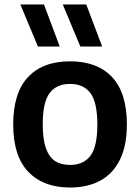

<svg xmlns="http://www.w3.org/2000/svg" viewBox="-20 -828 626 858"><path d="M39 -271.5Q39 -413 105.2 -483.5Q171.5 -554 293 -554Q414.5 -554 480.8 -483.5Q547 -413 547 -272Q547 -178 516.2 -115Q485.5 -52 428.5 -21Q371.5 10 293 10Q173.5 10 106.2 -60.5Q39 -131 39 -271.5ZM415 -271Q415 -370.5 384.2 -411.8Q353.5 -453 293 -453Q232.5 -453 201.8 -412Q171 -371 171 -273Q171 -205.5 185.2 -165.5Q199.5 -125.5 226.2 -108.2Q253 -91 293 -91Q353.5 -91 384.2 -132Q415 -173 415 -271ZM149.5 -620 71 -808H176.5L247 -620ZM339 -620 260.5 -808H365.5L436.5 -620Z"/></svg>

Font: Encode Sans SemiBold
Style: Regular
Weight: 600
Designer: Multiple Designers
Foundry: Impallari Type
Version: Version 2.000